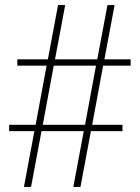

<svg xmlns="http://www.w3.org/2000/svg" viewBox="-20 -734 550 754"><path d="M74 0 115 -219H16V-244H120L163 -476H48V-501H168L208 -714H236L196 -501H362L402 -714H430L390 -501H493V-476H385L342 -244H461V-219H337L296 0H268L309 -219H143L102 0ZM148 -244H314L357 -476H191Z"/></svg>

Font: Noto Serif Khmer SemiCondensed Thin
Style: Regular
Weight: 250
Width: 4
Designer: Danh Hong and the Monotype Design Team
Foundry: Monotype Imaging Inc.
Version: Version 2.004